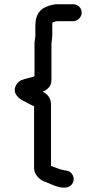

<svg xmlns="http://www.w3.org/2000/svg" viewBox="-20 -737 455 907"><path d="M326 -717H254C245 -717 235 -716 226 -714C175 -702 147 -676 147 -614V-566L145 -552C144 -545 143 -538 143 -530V-377L133 -373L117 -369C91 -362 72 -360 58 -338C32 -297 72 -267 102 -255C116 -247 126 -241 141 -235V57C141 71 146 84 156 96C170 113 182 118 204 126C229 137 283 163 312 141C341 119 328 75 295 69C265 66 246 55 221 47V-242C221 -276 203 -293 181 -304C204 -313 223 -329 223 -359V-530C223 -533 223 -536 224 -539L226 -557C227 -564 227 -572 227 -579V-614C227 -619 227 -625 228 -630C235 -634 244 -637 254 -637H326C347 -637 366 -656 366 -678C366 -700 347 -717 326 -717Z"/></svg>

Font: Electronic
Style: ExBd
Weight: 800
Version: Version 1.011